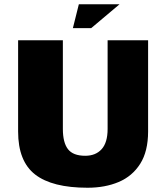

<svg xmlns="http://www.w3.org/2000/svg" viewBox="-20 -856 780 901"><path d="M391 25Q225 25 145 -37Q65 -99 65 -239V-667H275V-251Q275 -187 299 -156Q323 -125 380 -125Q429 -125 457 -156Q485 -187 485 -251V-667H675V-239Q675 -146 638 -87.5Q601 -29 537 -2Q473 25 391 25ZM322 -724 350 -836H541L408 -724Z"/></svg>

Font: Maven Pro Black
Style: Regular
Weight: 900
Designer: Joe Prince
Foundry: Joe Prince
Version: Version 2.103